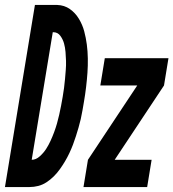

<svg xmlns="http://www.w3.org/2000/svg" viewBox="-63 -755 700 775"><path d="M-43 0 78 -735H168Q197 -734 219 -718.5Q241 -703 255.5 -679Q270 -655 277 -628.5Q284 -602 287.5 -575Q291 -548 291.5 -519Q292 -490 290 -461.5Q288 -433 284.5 -403.5Q281 -374 276 -345Q273 -328 270 -310Q267 -292 263 -274.5Q259 -257 254 -240Q249 -223 243.5 -205.5Q238 -188 231.5 -171Q225 -154 217 -137Q209 -120 199.5 -104Q190 -88 179 -72.5Q168 -57 154.5 -43.5Q141 -30 125 -19.5Q109 -9 91.5 -4.5Q74 0 56 0ZM65 -110Q82 -110 97.5 -124Q113 -138 123 -153.5Q133 -169 141 -186.5Q149 -204 155.5 -221.5Q162 -239 167 -256.5Q172 -274 176 -292Q180 -310 183.5 -328Q187 -346 190 -364Q193 -382 195.5 -400Q198 -418 199.5 -436.5Q201 -455 202.5 -473Q204 -491 203.5 -509Q203 -527 201.5 -545Q200 -563 195.5 -579.5Q191 -596 180.5 -610.5Q170 -625 152 -625H150ZM274 0 292 -110 491 -410H342L360 -520H617L599 -410L400 -110H549L531 0Z"/></svg>

Font: Iosevka SS04 XBd Ex Obl
Style: Regular
Weight: 800
Width: 7
Italic angle: -9°
Monospace: yes
Designer: Belleve Invis
Foundry: Belleve Invis
Version: Version 19.0.0; ttfautohint (v1.8.4)